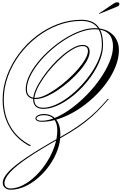

<svg xmlns="http://www.w3.org/2000/svg" viewBox="-20 -1034 1064 1679"><path d="M73 625Q42 625 23 608Q4 591 4 565Q4 522 54.5 468Q105 414 215.5 340Q326 266 506 165Q590 118 655 73.5Q720 29 774.5 -18Q829 -65 879 -121L922 -169H932L889 -121Q836 -61 782.5 -13.5Q729 34 663.5 79Q598 124 508 174Q336 270 228 343Q120 416 69.5 471Q19 526 19 567Q19 589 33 601.5Q47 614 71 614Q126 614 184 583.5Q242 553 295 501Q348 449 390 383Q432 317 456.5 245.5Q481 174 481 105Q481 41 450.5 7Q420 -27 363 -27Q338 -27 318.5 -18.5Q299 -10 299 1Q299 11 311.5 16.5Q324 22 345 22Q404 22 472.5 -8.5Q541 -39 611 -91.5Q681 -144 745 -210.5Q809 -277 859 -350Q909 -423 938.5 -494.5Q968 -566 968 -627Q968 -778 808 -778Q750 -778 683.5 -754Q617 -730 550.5 -688Q484 -646 424 -593Q364 -540 317 -481Q270 -422 242.5 -364Q215 -306 215 -254Q215 -217 234.5 -197.5Q254 -178 291 -178Q326 -178 372.5 -199.5Q419 -221 470.5 -257Q522 -293 571.5 -337.5Q621 -382 661 -428Q701 -474 725 -516Q749 -558 749 -589Q749 -631 701 -631Q668 -631 624 -607Q580 -583 533 -542.5Q486 -502 441 -452.5Q396 -403 359.5 -350Q323 -297 301.5 -248.5Q280 -200 280 -163Q280 -92 358 -92Q408 -92 465.5 -117.5Q523 -143 580.5 -186.5Q638 -230 690 -286Q742 -342 783 -403.5Q824 -465 847.5 -526Q871 -587 871 -640Q871 -748 827 -799.5Q783 -851 690 -851Q587 -851 488 -813.5Q389 -776 303 -709.5Q217 -643 152 -556Q87 -469 50 -368Q13 -267 13 -162Q13 -26 74 76.5Q135 179 248 236L243 245Q128 187 65.5 81Q3 -25 3 -162Q3 -269 40.5 -371Q78 -473 144 -562Q210 -651 297 -718Q384 -785 484.5 -823Q585 -861 690 -861Q787 -861 834 -807Q881 -753 881 -640Q881 -582 858 -518.5Q835 -455 794.5 -392.5Q754 -330 701.5 -274Q649 -218 590.5 -175Q532 -132 472.5 -107Q413 -82 358 -82Q315 -82 292.5 -103Q270 -124 270 -163Q270 -202 292 -251.5Q314 -301 351 -355Q388 -409 433.5 -460Q479 -511 527.5 -551.5Q576 -592 621 -616.5Q666 -641 701 -641Q764 -641 764 -581Q764 -547 740 -503.5Q716 -460 676 -413.5Q636 -367 586 -323Q536 -279 483 -244Q430 -209 380 -188.5Q330 -168 291 -168Q250 -168 227.5 -190.5Q205 -213 205 -254Q205 -307 232.5 -366.5Q260 -426 308 -486Q356 -546 417 -600Q478 -654 546 -696.5Q614 -739 681.5 -763.5Q749 -788 808 -788Q872 -788 919.5 -764Q967 -740 993.5 -696.5Q1020 -653 1020 -595Q1020 -526 991 -453Q962 -380 911.5 -310Q861 -240 794.5 -178.5Q728 -117 652.5 -70Q577 -23 498.5 4Q420 31 345 31Q320 31 305 22.5Q290 14 290 1Q290 -14 312 -25.5Q334 -37 363 -37Q431 -37 469.5 9.5Q508 56 508 140Q508 209 483 278Q458 347 414 409.5Q370 472 314.5 520.5Q259 569 197 597Q135 625 73 625ZM847 -912 845 -916 979 -1006Q992 -1014 1005 -1014Q1024 -1014 1024 -998Q1024 -985 1006 -977Z"/></svg>

Font: Ballet
Style: Regular
Weight: 400
Designer: Maximiliano R. Sproviero
Foundry: Omnibus-Type
Version: Version 1.100